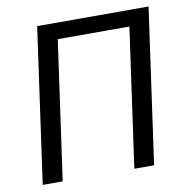

<svg xmlns="http://www.w3.org/2000/svg" viewBox="-78 -766 824 842"><g transform="rotate(-10 334.0 -345.0)"><path d="M638 -690 541 0H453L540 -618H221L134 0H45L142 -690Z"/></g></svg>

Font: Exo 2.0
Style: Italic
Weight: 400
Italic angle: -8°
Designer: Natanael Gama
Version: Version 1.001;PS 001.001;hotconv 1.0.70;makeotf.lib2.5.58329